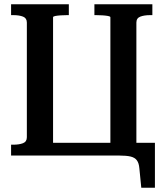

<svg xmlns="http://www.w3.org/2000/svg" viewBox="-20 -730 770 901"><path d="M176 0V-60H543V0ZM32 -710H303V-659H295Q281 -659 265.5 -658Q250 -657 239.5 -655Q229 -653 229 -649V0H32V-51H42Q70 -51 88 -58Q106 -65 106 -86V-624Q106 -645 88 -652Q70 -659 42 -659H32ZM423 -710H695V-659H685Q657 -659 638.5 -652Q620 -645 620 -624V0H498V-649Q498 -653 487 -655Q476 -657 461 -658Q446 -659 431 -659H423ZM505 0V-60H707V151H643L634 60Q632 35 622 22Q612 9 592.5 4.5Q573 0 541 0Z"/></svg>

Font: Roboto Serif 28pt Condensed Medium
Style: Regular
Weight: 500
Width: 3
Designer: Greg Gazdowicz
Foundry: Commercial Type
Version: Version 1.008